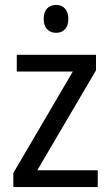

<svg xmlns="http://www.w3.org/2000/svg" viewBox="-20 -758 449 778"><path d="M208 -738C178 -738 157 -720 157 -681C157 -644 178 -625 208 -625C236 -625 257 -644 257 -681C257 -719 236 -738 208 -738ZM376 0V-68H131L369 -473V-536H48V-468H275L34 -57V0Z"/></svg>

Font: Noto Sans Bengali SemiCondensed
Style: Regular
Weight: 400
Width: 4
Designer: Jelle Bosma - Monotype Design Team
Foundry: Monotype Imaging Inc.
Version: Version 2.003